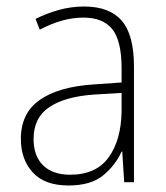

<svg xmlns="http://www.w3.org/2000/svg" viewBox="-20 -559 508 589"><path d="M238 -539Q316 -539 353.5 -495.5Q391 -452 391 -355V0H361L355 -94H353Q334 -52 296.5 -21Q259 10 190 10Q117 10 80.5 -30Q44 -70 44 -133Q44 -212 102 -252.5Q160 -293 267 -300L353 -306V-349Q353 -434 324.5 -469.5Q296 -505 236 -505Q204 -505 171 -496Q138 -487 102 -468L89 -501Q123 -518 160.5 -528.5Q198 -539 238 -539ZM270 -269Q180 -263 131.5 -230.5Q83 -198 83 -133Q83 -80 112.5 -51.5Q142 -23 195 -23Q275 -23 313.5 -76.5Q352 -130 353 -219V-274Z"/></svg>

Font: Noto Sans Arabic SemCond ExtLt
Style: Regular
Weight: 200
Width: 4
Designer: Monotype Design Team, Nadine Chahine, Nizar Qandah and Khaled Hosny
Foundry: Monotype Imaging Inc.
Version: Version 2.012; ttfautohint (v1.8.4.7-5d5b)